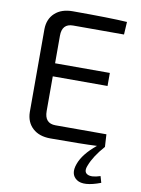

<svg xmlns="http://www.w3.org/2000/svg" viewBox="-97 -756 754 1029"><g transform="rotate(10 280.0 -241.5)"><path d="M514 153 524 188Q432 223 393.5 196.5Q355 170 376 112Q396 55 467 -3Q386 1 214 1Q153 1 117.5 -31.5Q82 -64 81 -119V-571Q82 -626 117.5 -658.5Q153 -691 214 -691Q418 -691 510 -685L506 -616H229Q169 -616 169 -550V-400H467V-329H169V-140Q169 -73 229 -73H506L510 -5Q456 56 436 109Q421 145 443.5 157Q466 169 514 153Z"/></g></svg>

Font: Exo 2
Style: Regular
Weight: 400
Designer: Natanael Gama
Version: Version 1.001;PS 001.001;hotconv 1.0.70;makeotf.lib2.5.58329